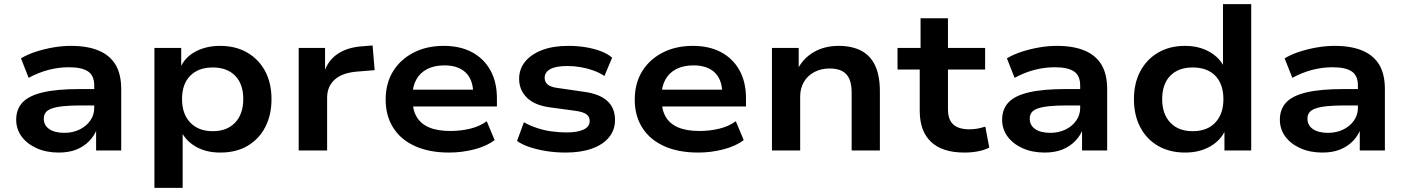

<svg xmlns="http://www.w3.org/2000/svg" viewBox="-20 -725 6771 925"><path d="M263 10Q203 10 156.5 -11Q110 -32 84 -67.5Q58 -103 58 -148Q58 -199 88.5 -231.5Q119 -264 186.5 -280Q254 -296 367 -296H452V-217H371Q320 -217 285.5 -213.5Q251 -210 230 -202.5Q209 -195 200 -183Q191 -171 191 -153Q191 -121 217.5 -103Q244 -85 290 -85Q330 -85 362.5 -100.5Q395 -116 414.5 -143.5Q434 -171 434 -205V-313Q434 -361 404 -381Q374 -401 312 -401Q263 -401 214.5 -388.5Q166 -376 118 -350L81 -444Q113 -463 153 -476Q193 -489 236.5 -496.5Q280 -504 322 -504Q401 -504 455 -481.5Q509 -459 536.5 -413.5Q564 -368 564 -295V0H443V-105L448 -106Q435 -71 409.5 -45Q384 -19 348 -4.5Q312 10 263 10Z M724 180V-494H853V-394H847Q867 -446 919 -475Q971 -504 1040 -504Q1116 -504 1171.5 -471.5Q1227 -439 1257.5 -382Q1288 -325 1288 -247Q1288 -171 1258 -113Q1228 -55 1173 -22.5Q1118 10 1041 10Q972 10 922.5 -19Q873 -48 852 -95H860V180ZM1005 -93Q1074 -93 1113 -134.5Q1152 -176 1152 -248Q1152 -320 1113 -360Q1074 -400 1005 -400Q936 -400 896.5 -360Q857 -320 857 -248Q857 -176 896.5 -134.5Q936 -93 1005 -93Z M1419 0V-494H1546V-372H1540Q1558 -432 1605.5 -464.5Q1653 -497 1725 -502L1775 -506L1785 -387L1699 -380Q1628 -374 1592 -341Q1556 -308 1556 -254V0Z M2144 10Q2048 10 1979.5 -21Q1911 -52 1874.5 -109.5Q1838 -167 1838 -245Q1838 -322 1872.5 -379.5Q1907 -437 1970.5 -470.5Q2034 -504 2118 -504Q2197 -504 2254 -473.5Q2311 -443 2342.5 -386.5Q2374 -330 2374 -251V-212H1946V-293H2279L2260 -275Q2259 -342 2223 -376Q2187 -410 2121 -410Q2073 -410 2038.5 -392.5Q2004 -375 1985.5 -341.5Q1967 -308 1967 -261V-250Q1967 -198 1986.5 -163.5Q2006 -129 2046.5 -111.5Q2087 -94 2150 -94Q2199 -94 2245 -105Q2291 -116 2325 -141L2363 -50Q2325 -21 2265.5 -5.5Q2206 10 2144 10Z M2706 10Q2657 10 2613 3Q2569 -4 2532.5 -16Q2496 -28 2471 -46L2504 -136Q2532 -120 2566.5 -108.5Q2601 -97 2637.5 -92Q2674 -87 2709 -87Q2763 -87 2792 -101Q2821 -115 2821 -142Q2821 -163 2805 -174.5Q2789 -186 2753 -191L2628 -208Q2555 -218 2518 -255Q2481 -292 2481 -345Q2481 -392 2509.5 -427.5Q2538 -463 2591 -483.5Q2644 -504 2718 -504Q2762 -504 2801.5 -497.5Q2841 -491 2874.5 -478.5Q2908 -466 2929 -447L2892 -359Q2868 -375 2838.5 -385.5Q2809 -396 2777.5 -401.5Q2746 -407 2714 -407Q2658 -407 2631 -392Q2604 -377 2604 -350Q2604 -330 2619 -317.5Q2634 -305 2668 -301L2792 -283Q2868 -273 2905.5 -239Q2943 -205 2943 -147Q2943 -99 2914 -63.5Q2885 -28 2831.5 -9Q2778 10 2706 10Z M3344 10Q3248 10 3179.5 -21Q3111 -52 3074.5 -109.5Q3038 -167 3038 -245Q3038 -322 3072.5 -379.5Q3107 -437 3170.5 -470.5Q3234 -504 3318 -504Q3397 -504 3454 -473.5Q3511 -443 3542.5 -386.5Q3574 -330 3574 -251V-212H3146V-293H3479L3460 -275Q3459 -342 3423 -376Q3387 -410 3321 -410Q3273 -410 3238.5 -392.5Q3204 -375 3185.5 -341.5Q3167 -308 3167 -261V-250Q3167 -198 3186.5 -163.5Q3206 -129 3246.5 -111.5Q3287 -94 3350 -94Q3399 -94 3445 -105Q3491 -116 3525 -141L3563 -50Q3525 -21 3465.5 -5.5Q3406 10 3344 10Z M3699 0V-494H3828V-392H3823Q3850 -445 3901.5 -474.5Q3953 -504 4020 -504Q4084 -504 4128.5 -481Q4173 -458 4196 -409.5Q4219 -361 4219 -284V0H4083V-279Q4083 -320 4071.5 -345.5Q4060 -371 4036.5 -383Q4013 -395 3977 -395Q3935 -395 3902.5 -377.5Q3870 -360 3852.5 -329.5Q3835 -299 3835 -261V0Z M4626 10Q4520 10 4465.5 -41.5Q4411 -93 4411 -191V-390H4304V-494H4415V-637H4547V-494H4726V-390H4547V-198Q4547 -149 4572.5 -125.5Q4598 -102 4651 -102Q4671 -102 4689.5 -105.5Q4708 -109 4727 -115L4746 -14Q4723 -2 4692 4Q4661 10 4626 10Z M5013 10Q4953 10 4906.5 -11Q4860 -32 4834 -67.5Q4808 -103 4808 -148Q4808 -199 4838.5 -231.5Q4869 -264 4936.5 -280Q5004 -296 5117 -296H5202V-217H5121Q5070 -217 5035.5 -213.5Q5001 -210 4980 -202.5Q4959 -195 4950 -183Q4941 -171 4941 -153Q4941 -121 4967.5 -103Q4994 -85 5040 -85Q5080 -85 5112.5 -100.5Q5145 -116 5164.5 -143.5Q5184 -171 5184 -205V-313Q5184 -361 5154 -381Q5124 -401 5062 -401Q5013 -401 4964.5 -388.5Q4916 -376 4868 -350L4831 -444Q4863 -463 4903 -476Q4943 -489 4986.5 -496.5Q5030 -504 5072 -504Q5151 -504 5205 -481.5Q5259 -459 5286.5 -413.5Q5314 -368 5314 -295V0H5193V-105L5198 -106Q5185 -71 5159.5 -45Q5134 -19 5098 -4.5Q5062 10 5013 10Z M5690 10Q5615 10 5559.5 -22Q5504 -54 5473.5 -112Q5443 -170 5443 -247Q5443 -324 5473.5 -381.5Q5504 -439 5559.5 -471.5Q5615 -504 5689 -504Q5756 -504 5806.5 -475.5Q5857 -447 5879 -399H5872V-705H6008V0H5879V-101H5885Q5861 -48 5809.5 -19Q5758 10 5690 10ZM5726 -93Q5796 -93 5835 -134.5Q5874 -176 5874 -247Q5874 -320 5835 -360Q5796 -400 5726 -400Q5657 -400 5618 -360Q5579 -320 5579 -247Q5579 -176 5618 -134.5Q5657 -93 5726 -93Z M6351 10Q6291 10 6244.5 -11Q6198 -32 6172 -67.5Q6146 -103 6146 -148Q6146 -199 6176.5 -231.5Q6207 -264 6274.5 -280Q6342 -296 6455 -296H6540V-217H6459Q6408 -217 6373.5 -213.5Q6339 -210 6318 -202.5Q6297 -195 6288 -183Q6279 -171 6279 -153Q6279 -121 6305.5 -103Q6332 -85 6378 -85Q6418 -85 6450.5 -100.5Q6483 -116 6502.5 -143.5Q6522 -171 6522 -205V-313Q6522 -361 6492 -381Q6462 -401 6400 -401Q6351 -401 6302.5 -388.5Q6254 -376 6206 -350L6169 -444Q6201 -463 6241 -476Q6281 -489 6324.5 -496.5Q6368 -504 6410 -504Q6489 -504 6543 -481.5Q6597 -459 6624.5 -413.5Q6652 -368 6652 -295V0H6531V-105L6536 -106Q6523 -71 6497.5 -45Q6472 -19 6436 -4.5Q6400 10 6351 10Z"/></svg>

Font: Nunito Sans 10pt SemiExpanded
Style: Bold
Weight: 700
Width: 6
Designer: Vernon Adams
Foundry: Vernon Adams
Version: Version 3.101;gftools[0.9.27]